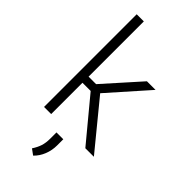

<svg xmlns="http://www.w3.org/2000/svg" viewBox="-312 -816 1116 1116"><g transform="rotate(45 245.5 -258.5)"><path d="M203.6 -257.3H136.2V0H77.6V-761.7H136.2V-307.6H197.8L395 -528.3H465.8L252 -287.1L487.3 0H417ZM289.6 104Q289.6 145 274.9 181.9Q260.3 218.8 232.9 245.1L198.2 219.7Q216.8 191.4 225.1 165.3Q233.4 139.2 233.4 105V53.7H289.6Z"/></g></svg>

Font: Franko
Style: Light
Weight: 300
Designer: Google
Version: Version 1.200310; 2013